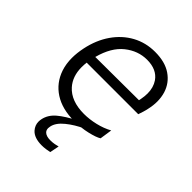

<svg xmlns="http://www.w3.org/2000/svg" viewBox="-202 -617 932 932"><g transform="rotate(45 264.0 -151.0)"><path d="M274.5 10Q192.5 10 138 -25.2Q83.5 -60.5 62 -124Q50.5 -158.5 50.5 -199Q50.5 -233 58.5 -271.5Q73.5 -343 110 -395.5Q146.5 -448 199.2 -476.8Q252 -505.5 315.5 -505.5Q384.5 -505.5 427.2 -476.2Q470 -447 485.5 -397.5Q493.5 -371 493.5 -342Q493.5 -315.5 487 -287Q484.5 -274 480 -259.5Q475.5 -245 471.5 -233.5H117.5Q115.5 -216.5 115.5 -201Q115.5 -138 151 -98Q195.5 -48 284 -48Q321.5 -48 361.8 -57.5Q402 -67 434.5 -85L425 -21.5Q407 -10 364.5 0Q322 10 274.5 10ZM315 -451Q253.5 -451 202 -410Q150.5 -369 127.5 -282.5L426 -284Q427 -289.5 428 -294Q432.5 -316.5 432.5 -336.5Q432.5 -377.5 412.5 -407Q382 -451 315 -451ZM247 205Q195.5 205 172 179Q154.5 159 154.5 134Q154.5 125.5 156.5 116Q164 79.5 195.8 52.2Q227.5 25 287.5 -5.5L291 -21L325 -24L336.5 0Q290 21 253.8 50.5Q217.5 80 211.5 111.5Q210 118 210 123.5Q210 138 219.5 146.5Q232.5 158 258.5 158Q274.5 158 287.8 155.5Q301 153 309 150.5L299.5 198.5Q289.5 201 274.8 203Q260 205 247 205Z"/></g></svg>

Font: Heraclito Light
Style: Italic
Weight: 300
Italic angle: -12°
Designer: Kostas Bartsokas (font) & Cristiano Sobral (main changes)
Foundry: Kostas Bartsokas (font) & Cristiano Sobral (main changes)
Version: Version 1.00;July 8, 2020;FontCreator 13.0.0.2655 64-bit